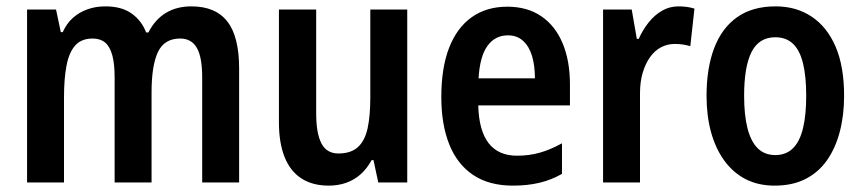

<svg xmlns="http://www.w3.org/2000/svg" viewBox="-20 -573 2713 603"><path d="M581 -553Q657 -553 694 -505.5Q731 -458 731 -358V0H615V-330Q615 -394 598 -423Q581 -452 546 -452Q496 -452 476 -409.5Q456 -367 456 -283V0H340V-331Q340 -373 332.5 -400Q325 -427 310 -439.5Q295 -452 271 -452Q236 -452 216.5 -430.5Q197 -409 189 -367.5Q181 -326 181 -267V0H65V-543H156L171 -472H177Q189 -499 208.5 -516.5Q228 -534 254 -543.5Q280 -553 311 -553Q362 -553 393.5 -530.5Q425 -508 439 -471H446Q467 -512 501 -532.5Q535 -553 581 -553Z M1259 -543V0H1168L1153 -70H1147Q1133 -44 1113 -26Q1093 -8 1067.5 1Q1042 10 1013 10Q961 10 926 -13Q891 -36 873.5 -80.5Q856 -125 856 -189V-543H973V-217Q973 -154 989.5 -122.5Q1006 -91 1043 -91Q1082 -91 1104 -111Q1126 -131 1134.5 -170Q1143 -209 1143 -267V-543Z M1573 -552Q1636 -552 1680 -522Q1724 -492 1747 -437Q1770 -382 1770 -308V-242H1482Q1484 -163 1514.5 -123.5Q1545 -84 1604 -84Q1642 -84 1675.5 -93.5Q1709 -103 1745 -123V-27Q1712 -8 1674.5 1Q1637 10 1591 10Q1516 10 1466 -23.5Q1416 -57 1391 -119.5Q1366 -182 1366 -268Q1366 -360 1390.5 -423Q1415 -486 1461.5 -519Q1508 -552 1573 -552ZM1575 -462Q1535 -462 1511 -429Q1487 -396 1483 -327H1660Q1660 -367 1651 -397Q1642 -427 1623 -444.5Q1604 -462 1575 -462Z M2111 -553Q2123 -553 2135.5 -551.5Q2148 -550 2161 -546L2148 -428Q2138 -431 2126 -433Q2114 -435 2099 -435Q2076 -435 2056 -424.5Q2036 -414 2021.5 -393.5Q2007 -373 1998.5 -344.5Q1990 -316 1990 -280V0H1874V-543H1964L1980 -451H1986Q1999 -480 2017.5 -503Q2036 -526 2059.5 -539.5Q2083 -553 2111 -553Z M2631 -272Q2631 -211 2617.5 -159.5Q2604 -108 2577.5 -70Q2551 -32 2510 -11Q2469 10 2413 10Q2361 10 2321.5 -10.5Q2282 -31 2254.5 -69Q2227 -107 2213 -158.5Q2199 -210 2199 -272Q2199 -359 2223 -422Q2247 -485 2295 -519Q2343 -553 2416 -553Q2481 -553 2529.5 -520.5Q2578 -488 2604.5 -426Q2631 -364 2631 -272ZM2317 -272Q2317 -212 2327.5 -170.5Q2338 -129 2359.5 -107.5Q2381 -86 2415 -86Q2449 -86 2470.5 -107.5Q2492 -129 2502 -170.5Q2512 -212 2512 -272Q2512 -333 2502 -374Q2492 -415 2470.5 -435.5Q2449 -456 2415 -456Q2364 -456 2340.5 -410Q2317 -364 2317 -272Z"/></svg>

Font: Noto Sans Khmer Condensed SemiBold
Style: Regular
Weight: 600
Width: 3
Designer: Danh Hong and the Monotype Design Team
Foundry: Monotype Imaging Inc.
Version: Version 2.004